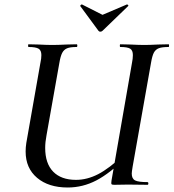

<svg xmlns="http://www.w3.org/2000/svg" viewBox="-20 -822 772 854"><path d="M94 -148Q94 -167 97 -186L160 -544Q164 -561 164 -577Q164 -598 151.5 -605.5Q139 -613 107 -613Q105 -613 105 -619Q105 -625 107 -625L151 -624Q189 -622 212 -622Q237 -622 277 -624L321 -625Q324 -625 324 -619Q324 -613 321 -613Q292 -613 278 -607Q264 -601 256.5 -586.5Q249 -572 244 -542L187 -221Q181 -190 181 -164Q181 -95 216.5 -58.5Q252 -22 318 -22Q367 -22 416 -47Q465 -72 531 -134L543 -124Q469 -51 408.5 -19.5Q348 12 281 12Q196 12 145 -31Q94 -74 94 -148ZM476 -19 567 -542Q571 -561 571 -577Q571 -598 559 -605.5Q547 -613 515 -613Q513 -613 513 -619Q513 -625 515 -625L559 -624Q599 -622 622 -622Q644 -622 684 -624L730 -625Q732 -625 732 -619Q732 -613 730 -613Q701 -613 686.5 -607.5Q672 -602 664.5 -588Q657 -574 652 -544L570 -81Q566 -57 566 -50Q566 -27 581 -19.5Q596 -12 636 -12Q640 -12 640 -6Q640 0 636 0L549 -1L488 0Q478 0 476 -3Q474 -6 476 -19ZM337 -796Q337 -798 340 -800.5Q343 -803 345 -802L436 -756L544 -802H545Q548 -802 550 -799.5Q552 -797 550 -795L436 -685Q432 -681 426 -681Q421 -681 418 -685L337 -795Z"/></svg>

Font: Cormorant Infant SemiBold
Style: Italic
Weight: 600
Italic angle: -10°
Designer: Christian Thalmann (Catharsis Fonts)
Foundry: Catharsis Fonts
Version: Version 4.000